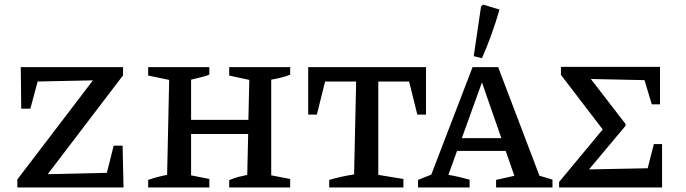

<svg xmlns="http://www.w3.org/2000/svg" viewBox="-20 -821 3003 841"><path d="M56 0V-35L387 -469L145 -464L113 -345H73L71 -527H519V-491L189 -58L448 -64L478 -183H517L521 0Z M629 0V-33Q649 -40 669.5 -45.5Q690 -51 712 -55L721 -471L629 -490V-527H897V-494Q880 -487 861.5 -483Q843 -479 817 -472V-296H1068L1072 -471L984 -490V-527H1251V-494Q1234 -487 1212.5 -481.5Q1191 -476 1168 -472V-53L1251 -37V0H984V-32Q1005 -41 1024 -46Q1043 -51 1063 -55L1067 -234H817V-53L897 -37V0Z M1846 -527V-319H1808L1772 -464H1637V-55L1747 -37V0H1422V-33Q1449 -41 1476.5 -47Q1504 -53 1531 -57L1540 -464H1404L1368 -319H1330V-527Z M2343 -51Q2358 -47 2368 -44Q2378 -41 2400 -34V0H2153V-33L2233 -51L2195 -160H1982L1944 -55Q1970 -51 1992 -45.5Q2014 -40 2037 -34V0H1811V-33L1869 -56L2050 -527H2162ZM2003 -216H2176L2091 -460ZM2091 -566 2055 -575 2087 -792 2096 -801 2168 -779Q2152 -724 2133 -671Q2114 -618 2091 -566Z M2844 -190H2880V0H2429V-24L2620 -254L2437 -493V-528H2871V-364H2835L2803 -470L2568 -475L2720 -278V-270L2560 -79L2817 -84Z"/></svg>

Font: Piazzolla SC Medium
Style: Regular
Weight: 500
Designer: Juan Pablo del Peral
Foundry: Huerta Tipografica
Version: Version 1.330